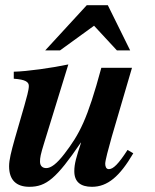

<svg xmlns="http://www.w3.org/2000/svg" viewBox="-20 -710 596 739"><path d="M481 -516 395 -690H314L154 -516H211L342 -611L430 -516ZM471 -133C436 -79 416 -59 399 -59C388 -59 385 -70 385 -80C385 -92 397 -137 410 -183L488 -449H370C316 -249 286 -194 228 -118C198 -79 176 -63 158 -63C144 -63 134 -71 134 -88C134 -103 136 -115 150 -160L243 -462C182 -449 84 -435 33 -434V-407C79 -404 91 -394 91 -379C91 -363 82 -333 74 -304L37 -176C23 -126 15 -95 15 -70C15 -17 43 9 93 9C158 9 197 -23 291 -161H292C274 -106 266 -80 266 -51C266 -10 290 9 334 9C394 9 441 -31 493 -120Z"/></svg>

Font: XITS
Style: Bold Italic
Weight: 700
Italic angle: -16.33°
Designer: MicroPress Inc., with final additions and corrections provided by Coen Hoffman, Elsevier (retired)
Version: Version 1.302